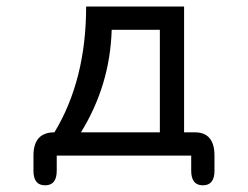

<svg xmlns="http://www.w3.org/2000/svg" viewBox="-20 -470 749 580"><path d="M151.4 45.9Q151.4 89.8 116.2 89.8Q81.1 89.8 81.1 45.9V0Q81.1 -70.3 144.5 -70.3Q240.2 -228.5 240.2 -450.2H536.1V-70.3H568.4Q627.9 -70.3 627.9 0V45.9Q627.9 89.8 592.8 89.8Q557.6 89.8 557.6 45.9V0H151.4ZM317.4 -379.9Q312.5 -212.9 224.6 -70.3H462.9V-379.9Z"/></svg>

Font: Jura
Style: DemiBold
Weight: 600
Version: Version 2.4